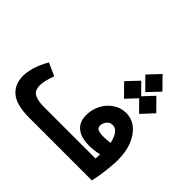

<svg xmlns="http://www.w3.org/2000/svg" viewBox="-227 -1299 1573 1573"><g transform="rotate(45 559.0 -513.0)"><path d="M299 0Q151 0 85.5 -54.5Q20 -109 20 -207Q20 -251 36 -307Q52 -363 92 -435L204 -385Q187 -339 179.5 -307.5Q172 -276 172 -250Q172 -189 212 -168.5Q252 -148 317 -148H919Q920 -161 920.5 -172Q921 -183 921 -199Q867 -185 805 -185Q713 -185 663 -226Q613 -267 613 -344Q613 -413 643 -468.5Q673 -524 723 -557Q773 -590 833 -590Q900 -590 950.5 -548.5Q1001 -507 1029.5 -435Q1058 -363 1058 -272Q1058 -237 1053.5 -188.5Q1049 -140 1041.5 -90Q1034 -40 1025 0ZM754 -365Q754 -340 774.5 -330Q795 -320 834 -320Q857 -320 877 -321.5Q897 -323 916 -326Q910 -354 899 -380.5Q888 -407 869.5 -424.5Q851 -442 824 -442Q792 -442 773 -417Q754 -392 754 -365ZM823 -821 721 -923 818 -1026 919 -923ZM738 -659 637 -762 733 -864 823 -773 908 -864 1009 -762 913 -659 823 -750Z"/></g></svg>

Font: Readex Pro bold
Style: Bold
Weight: 700
Designer: Bonnie Shaver-Troup, Thomas Jockin
Foundry: Lexend
Version: Version 1.200; ttfautohint (v1.8.3)